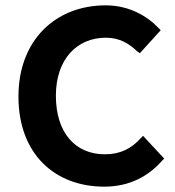

<svg xmlns="http://www.w3.org/2000/svg" viewBox="-20 -686 656 718"><path d="M594 -93 515 -178 507 -170C472 -131 431 -109 372 -109C262 -109 189 -189 189 -328C189 -465 268 -545 376 -545C426 -545 462 -524 494 -493H495L503 -487L581 -573L575 -579C532 -625 464 -666 375 -666C189 -666 49 -537 49 -325C49 -110 185 12 370 12C461 12 533 -24 588 -87Z"/></svg>

Font: Falling Sky
Style: SeBd
Weight: 600
Designer: Paul D. Hunt
Foundry: Adobe Systems Incorporated
Version: Version 1.02